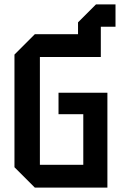

<svg xmlns="http://www.w3.org/2000/svg" viewBox="-20 -856 556 876"><path d="M139 0 46 -93V-607L139 -700H336V-754L418 -836H507V-734H440V-596H162V-104H360V-335H247V-433H470V0Z"/></svg>

Font: Tektur SemiCondensed Medium
Style: Regular
Weight: 500
Width: 4
Designer: Adam Jagosz
Foundry: Adam Jagosz
Version: Version 1.005;gftools[0.9.30]